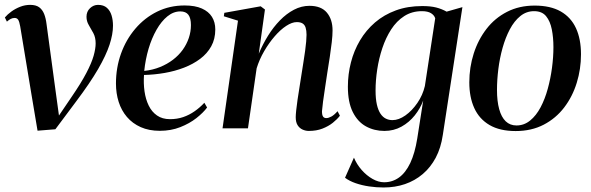

<svg xmlns="http://www.w3.org/2000/svg" viewBox="-26 -540 2487 808"><path d="M59 -429Q55.5 -449 50.5 -456.8Q45.5 -464.5 35.5 -464.5Q27 -464.5 19.2 -460.5Q11.5 -456.5 3 -449L-5.5 -466.5Q5.5 -479.5 22 -491.5Q38.5 -503.5 58.8 -511.5Q79 -519.5 101 -519.5Q125 -519.5 138.8 -509.5Q152.5 -499.5 159.8 -481.2Q167 -463 170 -437.5L207.5 -160.5L224 -40L198.5 -19L274.5 -131Q315 -190 337.2 -232.5Q359.5 -275 368 -305.2Q376.5 -335.5 376.5 -357.5Q376.5 -382.5 367 -400.2Q357.5 -418 347.8 -434.2Q338 -450.5 338 -469.5Q338 -491.5 352.8 -505.5Q367.5 -519.5 386.5 -519.5Q410 -519.5 423.8 -507.2Q437.5 -495 443.5 -475.2Q449.5 -455.5 449.5 -432Q449.5 -396 435 -351.8Q420.5 -307.5 386.8 -249.2Q353 -191 294 -112.5L207 4L132 10L106.5 -142Z M845.5 -87.5Q829.5 -66 800.8 -43.2Q772 -20.5 732.8 -5Q693.5 10.5 646.5 10.5Q601 10.5 566.2 -5Q531.5 -20.5 508.2 -47.8Q485 -75 473.5 -111Q462 -147 462 -188.5Q462 -255 483.2 -314.2Q504.5 -373.5 543.5 -419.2Q582.5 -465 635.2 -491Q688 -517 751 -517Q795 -517 823.5 -504.2Q852 -491.5 866 -469Q880 -446.5 880 -416Q880 -376 863 -345.2Q846 -314.5 816.2 -292.2Q786.5 -270 748.2 -255.2Q710 -240.5 666.8 -233Q623.5 -225.5 580 -224.5Q577.5 -189 582.2 -155.5Q587 -122 599.8 -95.8Q612.5 -69.5 634.8 -54Q657 -38.5 689.5 -38.5Q719 -38.5 744.8 -47.2Q770.5 -56 793 -71.8Q815.5 -87.5 834 -107.5ZM733 -492Q704 -492 678.5 -471.2Q653 -450.5 632.8 -415Q612.5 -379.5 599.2 -334.8Q586 -290 581 -241.5Q617 -245.5 647.2 -257.8Q677.5 -270 701.8 -288.5Q726 -307 742.8 -330.2Q759.5 -353.5 768.5 -380Q777.5 -406.5 777.5 -434.5Q777.5 -463.5 766.8 -477.8Q756 -492 733 -492Z M1063 -314Q1079.5 -353.5 1102 -389.8Q1124.5 -426 1152 -454.2Q1179.5 -482.5 1211 -499Q1242.5 -515.5 1276.5 -515.5Q1325.5 -515.5 1349.5 -487Q1373.5 -458.5 1373.5 -412Q1373.5 -391 1370.2 -362.5Q1367 -334 1362 -301.2Q1357 -268.5 1351.5 -234.5Q1347 -203.5 1342 -171.2Q1337 -139 1333.5 -112.8Q1330 -86.5 1329 -72Q1329 -56 1333.5 -49.5Q1338 -43 1347 -43Q1356.5 -43 1368.5 -49.5Q1380.5 -56 1394.5 -72L1404.5 -53Q1393 -38 1374.5 -23.2Q1356 -8.5 1331 1.2Q1306 11 1273.5 11Q1260 11 1247.2 5.2Q1234.5 -0.5 1226.5 -13Q1218.5 -25.5 1218.5 -47Q1218.5 -56.5 1220.5 -75.8Q1222.5 -95 1226.2 -120.5Q1230 -146 1234.5 -173.8Q1239 -201.5 1243 -228Q1247 -254 1251 -278.8Q1255 -303.5 1258 -325.5Q1261 -347.5 1262.5 -365Q1264 -382.5 1264 -393.5Q1264 -411.5 1260.2 -423.5Q1256.5 -435.5 1247.5 -441.2Q1238.5 -447 1223 -447Q1203 -447 1178.5 -431Q1154 -415 1130 -387.2Q1106 -359.5 1085.8 -324.8Q1065.5 -290 1054 -252.5L1017.5 0H910.5L975.5 -453L916 -471.5L918 -486L1071 -513.5L1089 -500Z M1837.5 28Q1829.5 82.5 1807.8 123.5Q1786 164.5 1753 192.5Q1720 220.5 1678.2 234.8Q1636.5 249 1588 249Q1557.5 249 1527.2 244.5Q1497 240 1470.8 231Q1444.5 222 1426 208L1463.5 123.5Q1475.5 152 1496.2 175.5Q1517 199 1541.8 213Q1566.5 227 1590.5 227Q1625.5 227 1653.2 207Q1681 187 1700.5 146Q1720 105 1730 42.5L1755 -117Q1743 -84 1719.5 -54.5Q1696 -25 1663.5 -7Q1631 11 1591.5 11Q1549 11 1514 -8.2Q1479 -27.5 1458.5 -68.8Q1438 -110 1438 -175Q1438 -227.5 1450.8 -277.2Q1463.5 -327 1489 -370Q1514.5 -413 1552.2 -445.5Q1590 -478 1639.8 -496.2Q1689.5 -514.5 1751 -514.5Q1786 -514.5 1809.5 -508.5Q1833 -502.5 1853.5 -491L1920 -510ZM1805.5 -463Q1801.5 -476 1787.8 -484.5Q1774 -493 1749.5 -493Q1707.5 -493 1675.2 -472.2Q1643 -451.5 1620.2 -416.2Q1597.5 -381 1583 -337.5Q1568.5 -294 1561.5 -247.8Q1554.5 -201.5 1554.5 -159.5Q1554.5 -124 1560 -100Q1565.5 -76 1575.2 -61.5Q1585 -47 1597.8 -40.8Q1610.5 -34.5 1625.5 -34.5Q1652 -34.5 1680 -54.2Q1708 -74 1730.5 -106.8Q1753 -139.5 1762 -178Z M2224 -516.5Q2290.5 -516.5 2333.8 -491.8Q2377 -467 2398 -421.2Q2419 -375.5 2419 -311.5Q2419 -249.5 2401.2 -191.8Q2383.5 -134 2348.5 -88Q2313.5 -42 2262 -15.2Q2210.5 11.5 2144 11.5Q2077.5 11.5 2034.2 -13.8Q1991 -39 1970 -85Q1949 -131 1949 -193.5Q1949 -256.5 1967.5 -314.5Q1986 -372.5 2021.2 -418.2Q2056.5 -464 2107.8 -490.2Q2159 -516.5 2224 -516.5ZM2221.5 -493Q2189 -493 2163.5 -472.2Q2138 -451.5 2119.5 -416.5Q2101 -381.5 2089 -338.5Q2077 -295.5 2071.2 -249.5Q2065.5 -203.5 2065.5 -161.5Q2065.5 -114 2074.8 -80.5Q2084 -47 2102.2 -29.5Q2120.5 -12 2147.5 -12Q2179.5 -12 2205 -32.8Q2230.5 -53.5 2249 -88.5Q2267.5 -123.5 2279.2 -166.5Q2291 -209.5 2297 -254.8Q2303 -300 2303 -341.5Q2303 -382 2296.2 -416.2Q2289.5 -450.5 2272.2 -471.8Q2255 -493 2221.5 -493Z"/></svg>

Font: Merriweather 144pt Medium
Style: Italic
Weight: 500
Italic angle: -7.8°
Version: Version 2.101